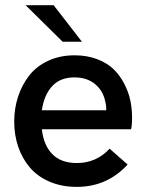

<svg xmlns="http://www.w3.org/2000/svg" viewBox="-20 -710 563 739"><path d="M221.2 -549.3 78.6 -689.9H186.5L295.4 -549.3ZM275.4 9.3Q216.8 9.3 170.2 -11Q123.5 -31.2 94.2 -66.2Q64.9 -101.1 49.8 -146Q34.7 -190.9 34.7 -241.7Q34.7 -292 49.3 -337.2Q64 -382.3 91.8 -418.5Q119.6 -454.6 164.8 -475.8Q210 -497.1 267.1 -497.1Q315.4 -497.1 354.2 -482.2Q393.1 -467.3 417.5 -443.4Q441.9 -419.4 458.5 -387.2Q475.1 -355 481.7 -323Q488.3 -291 488.3 -257.8Q488.3 -226.1 484.4 -212.4H141.1Q147.9 -150.9 181.4 -116.7Q214.8 -82.5 275.9 -82.5Q350.6 -82.5 401.9 -137.7L471.2 -76.7Q392.6 9.3 275.4 9.3ZM141.1 -285.6H388.7Q389.6 -301.8 385.7 -316.4Q377.9 -359.4 346.7 -385.7Q315.4 -412.1 266.1 -412.1Q211.4 -412.1 180.4 -377.9Q149.4 -343.8 141.1 -285.6Z"/></svg>

Font: HK Grotesk SemiBold Legacy
Style: Regular
Weight: 600
Designer: Alfredo Marco Pradil
Foundry: Hanken Design Co.
Version: Version 2.022;PS 002.022;hotconv 1.0.88;makeotf.lib2.5.64775